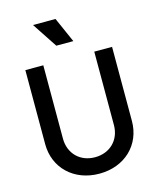

<svg xmlns="http://www.w3.org/2000/svg" viewBox="-144 -1108 1001 1219"><g transform="rotate(-15 356.0 -498.5)"><path d="M356 12C524 12 641 -102 641 -258V-745H524V-263C524 -165 455 -96 356 -96C258 -96 189 -165 189 -263V-745H71V-258C71 -102 189 12 356 12ZM192 -1009 301 -844H413L340 -1009Z"/></g></svg>

Font: Mluvka SemiBold
Style: Regular
Weight: 600
Designer: Modified by Jiří Krblich, Original typeface by Gumpita Rahayu
Foundry: Gumpita Rahayu & Jiří Krblich
Version: Version 2.000;Glyphs 3.1.1 (3134)